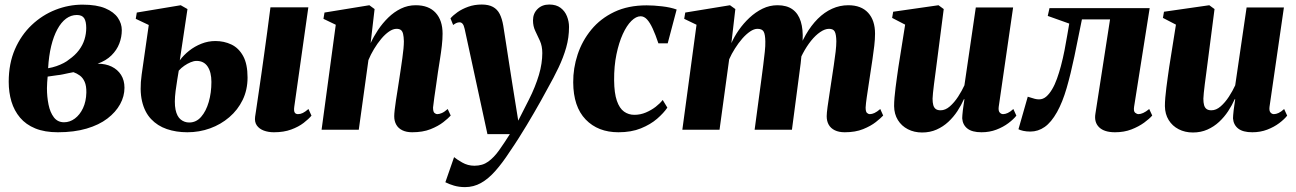

<svg xmlns="http://www.w3.org/2000/svg" viewBox="-20 -558 5575 826"><path d="M229 11Q172 11 131.8 -5.5Q91.5 -22 66.2 -52Q41 -82 29.2 -121.2Q17.5 -160.5 17.5 -206Q17.5 -284.5 44.2 -346Q71 -407.5 116.5 -450.5Q162 -493.5 218.8 -515.8Q275.5 -538 335 -538Q396 -538 433 -522.2Q470 -506.5 487 -481.5Q504 -456.5 504 -428.5Q504 -398.5 493.2 -370.5Q482.5 -342.5 459.5 -319.8Q436.5 -297 400 -284Q434.5 -284 460.2 -271.5Q486 -259 500.8 -235.8Q515.5 -212.5 515.5 -180.5Q515.5 -144 496.8 -109.8Q478 -75.5 442 -48Q406 -20.5 352.5 -4.8Q299 11 229 11ZM255.5 -32Q280.5 -32 302 -48Q323.5 -64 337 -92.5Q350.5 -121 351.5 -159.5Q352 -188.5 344.2 -206Q336.5 -223.5 323.5 -233Q310.5 -242.5 296 -247.5Q285 -245.5 273.2 -243Q261.5 -240.5 249.8 -238Q238 -235.5 227 -234.5Q216.5 -233 206 -231.5Q195.5 -230 185 -228.5Q184 -218 183 -204.2Q182 -190.5 182 -178.5Q182 -141.5 188.8 -108Q195.5 -74.5 211.8 -53.2Q228 -32 255.5 -32ZM187 -264.5Q205.5 -267.5 222.8 -273.5Q240 -279.5 254.2 -287Q268.5 -294.5 277 -302Q303 -320 319.5 -342Q336 -364 343.5 -388.2Q351 -412.5 351 -437.5Q351 -466 342 -479.8Q333 -493.5 310.5 -493.5Q285.5 -493.5 264.2 -477.8Q243 -462 226.8 -432Q210.5 -402 200.2 -359.8Q190 -317.5 187 -264.5Z M1158.5 11Q1134.5 11 1115 3.8Q1095.5 -3.5 1085 -18.2Q1074.5 -33 1077.5 -56Q1079 -64 1081.2 -80Q1083.5 -96 1087 -119.5Q1090.5 -143 1095 -174Q1099.5 -205 1105 -243Q1110.5 -281 1116.5 -325.2Q1122.5 -369.5 1129.5 -419.8Q1136.5 -470 1143.5 -526.5H1306.5L1246 -99Q1243.5 -81 1247.8 -74Q1252 -67 1262 -67Q1272.5 -67 1282.8 -72Q1293 -77 1307 -89L1320 -60.5Q1308 -46 1286.2 -29.2Q1264.5 -12.5 1232.8 -0.8Q1201 11 1158.5 11ZM786 11Q737.5 11 697.5 -2.8Q657.5 -16.5 629.8 -46Q602 -75.5 591 -122.8Q580 -170 589.5 -237.5L620 -450.5L564 -477L568.5 -504L757.5 -535.5L786.5 -519L753.5 -298.5Q770 -321 793.8 -339.8Q817.5 -358.5 846.5 -370Q875.5 -381.5 906.5 -381.5Q944 -381.5 975.5 -366.5Q1007 -351.5 1026 -317Q1045 -282.5 1045 -224.5Q1045 -171.5 1024 -128.2Q1003 -85 966.5 -53.8Q930 -22.5 883.8 -5.8Q837.5 11 786 11ZM794 -31Q824 -31 845.2 -55.2Q866.5 -79.5 878 -119.2Q889.5 -159 889.5 -205.5Q889.5 -247.5 873.2 -271.8Q857 -296 825.5 -296Q814 -296 800.2 -290.2Q786.5 -284.5 773 -275.2Q759.5 -266 749 -254Q745.5 -235 742.5 -214.5Q739.5 -194 735.5 -167Q729 -116 735.2 -86.2Q741.5 -56.5 757.5 -43.8Q773.5 -31 794 -31Z M1574.5 -372.5Q1587.5 -401 1606.5 -429.5Q1625.5 -458 1650.2 -482.2Q1675 -506.5 1704.8 -521Q1734.5 -535.5 1768.5 -535.5Q1824.5 -535.5 1854.2 -503Q1884 -470.5 1884 -413Q1884 -389.5 1880.8 -361Q1877.5 -332.5 1872.8 -303.2Q1868 -274 1864 -247Q1861 -222.5 1856.5 -193.8Q1852 -165 1848.5 -139Q1845 -113 1843 -95.5Q1843 -77.5 1849 -72.2Q1855 -67 1861.5 -67Q1870 -67 1881 -71.8Q1892 -76.5 1906 -89L1919 -61Q1909 -49.5 1887.2 -32.5Q1865.5 -15.5 1832.2 -2.2Q1799 11 1753 11Q1728.5 11 1711 2.5Q1693.5 -6 1684.8 -21.5Q1676 -37 1676 -58Q1676 -67.5 1678 -85.8Q1680 -104 1683.5 -126.8Q1687 -149.5 1690.8 -173Q1694.5 -196.5 1697.5 -216.5Q1701 -239.5 1704.5 -263Q1708 -286.5 1711 -308.2Q1714 -330 1715.8 -348.5Q1717.5 -367 1717.5 -380.5Q1717 -400 1714.2 -411.8Q1711.5 -423.5 1704.8 -428.8Q1698 -434 1686 -434Q1670.5 -434 1653.5 -422.2Q1636.5 -410.5 1620 -390.8Q1603.5 -371 1589 -347Q1574.5 -323 1565 -299.5L1523.5 0H1363.5L1424.5 -451.5L1371.5 -477L1376 -504L1569 -535.5L1591.5 -519Z M1979 -433.5Q1975.5 -449.5 1970 -455.8Q1964.5 -462 1957.5 -462Q1950 -462 1943.8 -459.2Q1937.5 -456.5 1929.5 -450.5L1918 -479Q1929 -492 1948.5 -505.8Q1968 -519.5 1994.5 -529Q2021 -538.5 2052.5 -538.5Q2082 -538.5 2100.8 -528.2Q2119.5 -518 2129.8 -497.8Q2140 -477.5 2145 -448Q2150 -417 2156.2 -376.8Q2162.5 -336.5 2169.2 -292.5Q2176 -248.5 2182.8 -205.5Q2189.5 -162.5 2195.5 -126L2209.5 -39L2255.5 -129.5Q2269.5 -157 2280.2 -183.8Q2291 -210.5 2298.5 -235.8Q2306 -261 2309.5 -284.8Q2313 -308.5 2313 -329.5Q2313 -359.5 2303 -381.8Q2293 -404 2283 -424.5Q2273 -445 2273 -470.5Q2273 -500 2292.5 -519.2Q2312 -538.5 2343 -538.5Q2373 -538.5 2391.8 -524.2Q2410.5 -510 2419.2 -487.8Q2428 -465.5 2428 -442Q2428 -396.5 2415.8 -353.5Q2403.5 -310.5 2382.8 -267Q2362 -223.5 2336 -177.5Q2321.5 -150.5 2306.8 -124.2Q2292 -98 2277 -72Q2262 -46 2245.8 -19.2Q2229.5 7.5 2211.8 35.8Q2194 64 2173 94.5Q2141.5 143 2111.2 177.2Q2081 211.5 2049.2 229.2Q2017.5 247 1980.5 247Q1955 247 1933 240.5Q1911 234 1896 226L1933.5 118Q1944 127 1968.2 141Q1992.5 155 2021 155Q2056 155 2080.5 137.2Q2105 119.5 2126.8 89Q2148.5 58.5 2173.5 19H2077Z M2640.5 11Q2552.5 11 2499.5 -44Q2446.5 -99 2446 -203.5Q2445.5 -264.5 2465 -323.5Q2484.5 -382.5 2524 -430.5Q2563.5 -478.5 2623 -506.8Q2682.5 -535 2762 -535Q2791.5 -535 2828.2 -530.8Q2865 -526.5 2891 -517L2852.5 -371.5H2812.5Q2800 -409 2788 -435Q2776 -461 2763.5 -474.5Q2751 -488 2736 -488Q2716.5 -488 2696.2 -468Q2676 -448 2659.2 -411.2Q2642.5 -374.5 2632 -324Q2621.5 -273.5 2622 -212.5Q2622.5 -157 2633.8 -124.5Q2645 -92 2664.5 -78Q2684 -64 2709 -64Q2735 -64 2758.5 -74Q2782 -84 2800.8 -98.5Q2819.5 -113 2831 -128L2851 -95Q2835.5 -72 2807 -47.2Q2778.5 -22.5 2737.2 -5.8Q2696 11 2640.5 11Z M3143.5 -519 3126.5 -372.5Q3138.5 -400 3158.5 -428.8Q3178.5 -457.5 3204.5 -481.8Q3230.5 -506 3260.8 -520.8Q3291 -535.5 3325 -535.5Q3365 -535.5 3389.8 -517.5Q3414.5 -499.5 3425 -465.5Q3435.5 -431.5 3433 -384Q3432.5 -376 3431.5 -365.5Q3430.5 -355 3429 -344Q3427.5 -333 3426 -324.5L3407.5 -318.5Q3423.5 -368.5 3446.5 -408.5Q3469.5 -448.5 3498 -477Q3526.5 -505.5 3559.8 -520.5Q3593 -535.5 3629.5 -535.5Q3685 -535.5 3714.8 -503Q3744.5 -470.5 3744.5 -413Q3744.5 -389.5 3741.2 -361Q3738 -332.5 3733.5 -303.2Q3729 -274 3725 -247Q3721.5 -222.5 3717 -193.8Q3712.5 -165 3708.8 -139Q3705 -113 3704 -95.5Q3704 -77.5 3709.8 -72.2Q3715.5 -67 3722.5 -67Q3731 -67 3741.8 -71.8Q3752.5 -76.5 3767 -89L3779.5 -61Q3769.5 -50 3748 -33Q3726.5 -16 3693.2 -2.5Q3660 11 3614 11Q3589 11 3571.5 2.5Q3554 -6 3545.2 -21.5Q3536.5 -37 3536.5 -58Q3536.5 -70.5 3540.2 -98Q3544 -125.5 3549 -157.5Q3554 -189.5 3558 -217Q3562.5 -247.5 3567.2 -278.2Q3572 -309 3575 -335.8Q3578 -362.5 3578 -380.5Q3577.5 -410 3571.2 -422Q3565 -434 3546.5 -434Q3529 -434 3508.8 -420.2Q3488.5 -406.5 3469.2 -382.5Q3450 -358.5 3433.8 -327.8Q3417.5 -297 3407.5 -262.5L3431 -356.5Q3429.5 -336.5 3428 -319.5Q3426.5 -302.5 3424.5 -285.2Q3422.5 -268 3419.5 -247L3387 0H3226.5L3255.5 -216.5Q3259.5 -247.5 3263.5 -278Q3267.5 -308.5 3270.2 -335Q3273 -361.5 3272.5 -379.5Q3272 -410.5 3265.2 -422.2Q3258.5 -434 3238.5 -434Q3224 -434 3207 -422.5Q3190 -411 3173.2 -391.8Q3156.5 -372.5 3141.8 -349.2Q3127 -326 3117 -303L3075.5 0H2915.5L2976.5 -451.5L2923.5 -477L2928 -504L3120.5 -535.5Z M3947 12Q3913 12 3885.8 -2Q3858.5 -16 3842.8 -41.5Q3827 -67 3826.5 -101.5Q3826.5 -118 3828.2 -138.2Q3830 -158.5 3832.8 -181Q3835.5 -203.5 3838.8 -226Q3842 -248.5 3845 -269.5L3874 -452L3818 -481L3822.5 -507.5L4017.5 -535.5L4040 -519L4010 -286.5Q4007.5 -265.5 4004.2 -241.8Q4001 -218 3998.2 -196.5Q3995.5 -175 3993.8 -158.2Q3992 -141.5 3992 -133.5Q3992 -117 3995 -106Q3998 -95 4005.5 -89.2Q4013 -83.5 4026.5 -83.5Q4047 -83.5 4066.2 -100.2Q4085.5 -117 4101.8 -142Q4118 -167 4129 -191L4178 -526H4338.5L4276.5 -98Q4274.5 -81 4280.8 -74Q4287 -67 4295.5 -67Q4304.5 -67 4315.5 -72Q4326.5 -77 4339.5 -89L4352.5 -60.5Q4340.5 -45 4318.2 -28.2Q4296 -11.5 4266.5 -0.2Q4237 11 4202.5 11Q4162 11 4141.8 -5Q4121.5 -21 4119.5 -49Q4119.5 -53.5 4120.2 -62.8Q4121 -72 4122.2 -83.2Q4123.5 -94.5 4125.5 -107Q4127.5 -119.5 4129 -131L4127 -131.5Q4115.5 -105.5 4098.8 -80Q4082 -54.5 4059.8 -33.8Q4037.5 -13 4009.2 -0.5Q3981 12 3947 12Z M4859 -99Q4856 -79 4863.5 -73Q4871 -67 4878 -67Q4886.5 -67 4898 -72Q4909.5 -77 4924 -89L4937 -61Q4925 -47 4902 -30.2Q4879 -13.5 4847.5 -1.2Q4816 11 4777 11Q4730.5 11 4708.5 -10.5Q4686.5 -32 4692.5 -68.5L4755.5 -474.5H4634.5Q4618 -391 4602.2 -315.8Q4586.5 -240.5 4568.8 -179.2Q4551 -118 4527.5 -76Q4502.5 -31.5 4474.2 -11.8Q4446 8 4412.5 8Q4396 8 4382.2 5Q4368.5 2 4361.5 -2L4401.5 -142Q4407.5 -140.5 4415.2 -137.8Q4423 -135 4432 -132.8Q4441 -130.5 4450 -130.5Q4467 -130.5 4480.8 -142.2Q4494.5 -154 4506.2 -173.8Q4518 -193.5 4527.2 -219.5Q4536.5 -245.5 4544 -273.5Q4553 -307.5 4559.8 -342.2Q4566.5 -377 4571.5 -407Q4576.5 -437 4580 -456.5L4487.5 -489.5L4495 -523H4926Z M5112 12Q5078 12 5050.8 -2Q5023.5 -16 5007.8 -41.5Q4992 -67 4991.5 -101.5Q4991.5 -118 4993.2 -138.2Q4995 -158.5 4997.8 -181Q5000.5 -203.5 5003.8 -226Q5007 -248.5 5010 -269.5L5039 -452L4983 -481L4987.5 -507.5L5182.5 -535.5L5205 -519L5175 -286.5Q5172.5 -265.5 5169.2 -241.8Q5166 -218 5163.2 -196.5Q5160.5 -175 5158.8 -158.2Q5157 -141.5 5157 -133.5Q5157 -117 5160 -106Q5163 -95 5170.5 -89.2Q5178 -83.5 5191.5 -83.5Q5212 -83.5 5231.2 -100.2Q5250.5 -117 5266.8 -142Q5283 -167 5294 -191L5343 -526H5503.5L5441.5 -98Q5439.5 -81 5445.8 -74Q5452 -67 5460.5 -67Q5469.5 -67 5480.5 -72Q5491.5 -77 5504.5 -89L5517.5 -60.5Q5505.5 -45 5483.2 -28.2Q5461 -11.5 5431.5 -0.2Q5402 11 5367.5 11Q5327 11 5306.8 -5Q5286.5 -21 5284.5 -49Q5284.5 -53.5 5285.2 -62.8Q5286 -72 5287.2 -83.2Q5288.5 -94.5 5290.5 -107Q5292.5 -119.5 5294 -131L5292 -131.5Q5280.5 -105.5 5263.8 -80Q5247 -54.5 5224.8 -33.8Q5202.5 -13 5174.2 -0.5Q5146 12 5112 12Z"/></svg>

Font: Merriweather 96pt Black
Style: Italic
Weight: 900
Italic angle: -7.8°
Version: Version 2.101